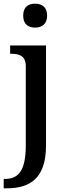

<svg xmlns="http://www.w3.org/2000/svg" viewBox="-34 -783 366 1043"><path d="M157 -633C192 -633 222 -651 222 -698C222 -746 192 -763 157 -763C120 -763 92 -746 92 -698C92 -651 120 -633 157 -633ZM-14 240H3C127 240 216 187 216 8V-536H21V-491H24C68 -491 106 -482 106 -424V7C106 146 65 189 -7 189H-14Z"/></svg>

Font: Noto Serif Vithkuqi Medium
Style: Regular
Weight: 500
Version: Version 1.005